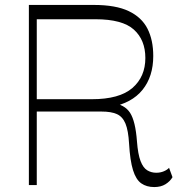

<svg xmlns="http://www.w3.org/2000/svg" viewBox="-20 -750 731 778"><path d="M605 8Q574 8 552.5 -7Q531 -22 519 -60.5Q507 -99 503 -168Q500 -221 488.5 -249Q477 -277 454 -287.5Q431 -298 391 -298H119V-348H352Q464 -348 516.5 -393.5Q569 -439 569 -515Q569 -588 522.5 -630Q476 -672 367 -672H129V0H97V-730H360Q449 -730 501.5 -705Q554 -680 577.5 -634Q601 -588 601 -523Q601 -440 557.5 -386Q514 -332 428 -316L432 -334Q485 -327 507 -293Q529 -259 535 -177Q539 -125 549.5 -97.5Q560 -70 576.5 -60Q593 -50 613 -50Q630 -50 644 -56Q658 -62 665 -70L679 -32Q669 -15 650.5 -3.5Q632 8 605 8Z"/></svg>

Font: Savate ExtraLight
Style: Regular
Weight: 200
Designer: Max Esnée
Foundry: Plomb Type
Version: Version 2.000